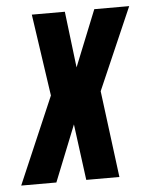

<svg xmlns="http://www.w3.org/2000/svg" viewBox="-73 -630 523 670"><g transform="rotate(-5 189.0 -295.5)"><path d="M-25.6 0 105.1 -304.1 63.3 -591H179L202.8 -394L282.1 -591H404.4L279.4 -303.8L318.4 0H202.3L176.3 -196.6L97.6 0Z"/></g></svg>

Font: Alumni Sans SC Thin
Style: Italic
Weight: 100
Italic angle: -8°
Designer: Robert E. Leuschke
Foundry: Robert E. Leuschke
Version: Version 1.016